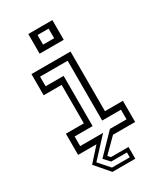

<svg xmlns="http://www.w3.org/2000/svg" viewBox="-228 -839 950 1111"><g transform="rotate(-30 247.5 -283.0)"><path d="M180 184.5 98.5 90 179.5 0H57V-141.5H177V-398.5H57V-540H318V-141.5H438V0H290L200 90L215 106H332.5V184.5ZM190 161.5H308.8V129H203.5L167.5 90L291.5 -38.2H402.5V-102.5H277V-502.2H92.8V-438H213V-102.5H92.8V-38.2H246L127 90ZM157 -618.5V-750H318V-618.5ZM200.5 -654H274.5V-718.2H200.5Z"/></g></svg>

Font: Tourney Thin
Style: Regular
Weight: 100
Designer: Tyler Finck
Foundry: Etcetera Type Co
Version: Version 1.015